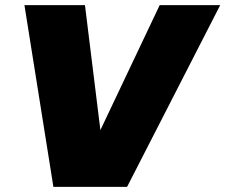

<svg xmlns="http://www.w3.org/2000/svg" viewBox="-20 -728 878 748"><path d="M188 0 75.2 -708H311L371.1 -221.2L602.1 -708H837.9L475.1 0Z"/></svg>

Font: SVN-Poppins Black
Style: Italic
Weight: 900
Italic angle: -10°
Designer: Ninad Kale (Devanagari), Jonny Pinhorn (Latin)
Foundry: Indian Type Foundry
Version: Version 3.002 2017